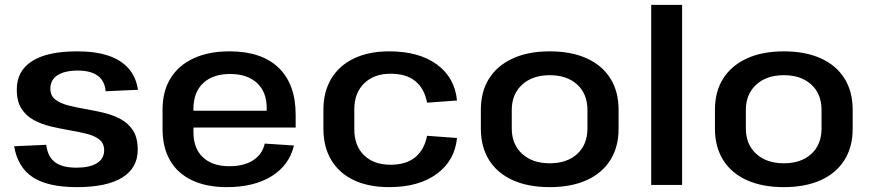

<svg xmlns="http://www.w3.org/2000/svg" viewBox="-20 -760 3581 789"><path d="M296 9Q177 9 115 -31.5Q53 -72 38 -159L170 -165Q176 -116 206 -93.5Q236 -71 294 -71Q349 -71 378.5 -89.5Q408 -108 408 -142Q408 -171 388.5 -186.5Q369 -202 337 -210Q305 -218 267 -224.5Q229 -231 190.5 -240Q152 -249 120 -266Q88 -283 68.5 -313Q49 -343 49 -392Q49 -469 112 -509Q175 -549 297 -549Q372 -549 424.5 -531.5Q477 -514 508 -479Q539 -444 547 -391L414 -385Q411 -427 382 -448.5Q353 -470 300 -470Q246 -470 216.5 -451Q187 -432 187 -396Q187 -367 206.5 -351.5Q226 -336 258 -327.5Q290 -319 328 -312.5Q366 -306 404.5 -297Q443 -288 475 -271Q507 -254 526.5 -224Q546 -194 546 -145Q546 -70 482.5 -30.5Q419 9 296 9Z M912 9Q829 9 769.5 -19Q710 -47 679 -100.5Q648 -154 648 -230V-310Q648 -385 681 -438.5Q714 -492 776 -520.5Q838 -549 923 -549Q1055 -549 1125 -481.5Q1195 -414 1195 -288V-236H751V-305H1094L1076 -278V-316Q1076 -382 1036 -419Q996 -456 926 -456Q855 -456 815 -418.5Q775 -381 775 -313V-216Q775 -150 814 -113.5Q853 -77 922 -77Q983 -77 1020.5 -101.5Q1058 -126 1068 -170L1188 -162Q1168 -80 1095.5 -35.5Q1023 9 912 9Z M1579 9Q1495 9 1434.5 -19.5Q1374 -48 1341.5 -102Q1309 -156 1309 -231V-309Q1309 -383 1341.5 -437Q1374 -491 1435 -520Q1496 -549 1579 -549Q1702 -549 1775.5 -495Q1849 -441 1858 -347L1735 -338Q1724 -396 1687 -426.5Q1650 -457 1585 -457Q1517 -457 1476.5 -417.5Q1436 -378 1436 -311V-229Q1436 -161 1476 -122Q1516 -83 1585 -83Q1649 -83 1686.5 -114Q1724 -145 1735 -202L1858 -193Q1849 -100 1775 -45.5Q1701 9 1579 9Z M2239 9Q2151 9 2087.5 -19.5Q2024 -48 1990 -102Q1956 -156 1956 -231V-309Q1956 -384 1990 -437.5Q2024 -491 2087.5 -520Q2151 -549 2239 -549Q2327 -549 2390.5 -520.5Q2454 -492 2488 -438Q2522 -384 2522 -309V-231Q2522 -156 2488 -102Q2454 -48 2390.5 -19.5Q2327 9 2239 9ZM2239 -89Q2310 -89 2352 -127.5Q2394 -166 2394 -232V-308Q2394 -374 2352 -412.5Q2310 -451 2239 -451Q2168 -451 2125.5 -412Q2083 -373 2083 -308V-232Q2083 -167 2125.5 -128Q2168 -89 2239 -89Z M2783 -740V0H2656V-740Z M3201 9Q3113 9 3049.5 -19.5Q2986 -48 2952 -102Q2918 -156 2918 -231V-309Q2918 -384 2952 -437.5Q2986 -491 3049.5 -520Q3113 -549 3201 -549Q3289 -549 3352.5 -520.5Q3416 -492 3450 -438Q3484 -384 3484 -309V-231Q3484 -156 3450 -102Q3416 -48 3352.5 -19.5Q3289 9 3201 9ZM3201 -89Q3272 -89 3314 -127.5Q3356 -166 3356 -232V-308Q3356 -374 3314 -412.5Q3272 -451 3201 -451Q3130 -451 3087.5 -412Q3045 -373 3045 -308V-232Q3045 -167 3087.5 -128Q3130 -89 3201 -89Z"/></svg>

Font: Pathway Extreme 12pt SemiBold
Style: Regular
Weight: 600
Version: Version 1.001;gftools[0.9.26]